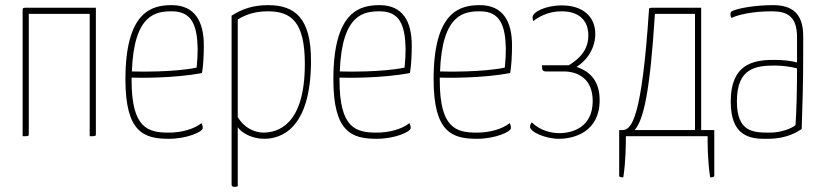

<svg xmlns="http://www.w3.org/2000/svg" viewBox="-20 -530 3201 747"><path d="M353 -500H92C68 -500 68 -500 68 -489V0C92 0 92 0 92 -10V-476H329V0C353 0 353 0 353 -10Z M636 -14C556 -14 492 -31 492 -217V-228C520 -227 658 -225 766 -246C771 -276 773 -315 773 -354C773 -445 739 -510 648 -510C571 -510 468 -486 468 -221C468 -15 540 10 637 10C707 10 769 -17 769 -32C769 -36 768 -43 764 -51C734 -27 685 -14 636 -14ZM649 -486C727 -486 747 -430 749 -342C749 -318 748 -297 745 -267C660 -249 522 -251 493 -252C501 -477 588 -486 649 -486Z M881 188C881 194 885 197 892 197C896 197 900 196 905 195V-35C918 -15 958 10 1008 10C1068 10 1190 -22 1190 -294C1190 -458 1129 -510 1023 -510C968 -510 925 -497 881 -469ZM905 -454C938 -475 976 -486 1022 -486C1115 -486 1166 -443 1166 -281C1166 -39 1057 -15 1006 -14C969 -14 928 -34 905 -75Z M1445 -14C1365 -14 1301 -31 1301 -217V-228C1329 -227 1467 -225 1575 -246C1580 -276 1582 -315 1582 -354C1582 -445 1548 -510 1457 -510C1380 -510 1277 -486 1277 -221C1277 -15 1349 10 1446 10C1516 10 1578 -17 1578 -32C1578 -36 1577 -43 1573 -51C1543 -27 1494 -14 1445 -14ZM1458 -486C1536 -486 1556 -430 1558 -342C1558 -318 1557 -297 1554 -267C1469 -249 1331 -251 1302 -252C1310 -477 1397 -486 1458 -486Z M1835 -14C1755 -14 1691 -31 1691 -217V-228C1719 -227 1857 -225 1965 -246C1970 -276 1972 -315 1972 -354C1972 -445 1938 -510 1847 -510C1770 -510 1667 -486 1667 -221C1667 -15 1739 10 1836 10C1906 10 1968 -17 1968 -32C1968 -36 1967 -43 1963 -51C1933 -27 1884 -14 1835 -14ZM1848 -486C1926 -486 1946 -430 1948 -342C1948 -318 1947 -297 1944 -267C1859 -249 1721 -251 1692 -252C1700 -477 1787 -486 1848 -486Z M2089 -276V-267C2089 -257 2094 -252 2103 -252H2173C2234 -252 2286 -219 2286 -137C2286 -34 2206 -12 2157 -12C2124 -12 2081 -22 2049 -54C2044 -48 2042 -41 2042 -37C2042 -17 2101 10 2155 10C2215 10 2313 -18 2313 -140C2313 -216 2275 -252 2223 -270C2268 -298 2296 -346 2296 -398C2296 -465 2248 -509 2166 -509C2102 -509 2052 -483 2052 -463C2052 -460 2053 -454 2054 -448C2074 -462 2109 -486 2165 -486C2229 -486 2269 -454 2269 -392C2269 -351 2252 -312 2193 -276Z M2759 -24H2708V-500H2529C2507 -500 2505 -500 2505 -492C2477 -68 2437 -24 2402 -24H2389V154C2389 160 2400 160 2405 160C2415 96 2415 29 2415 0H2733C2733 29 2733 96 2743 160C2748 160 2759 160 2759 154ZM2684 -476V-24H2449C2484 -63 2509 -173 2528 -476Z M3105 -389C3105 -479 3061 -510 2987 -510C2918 -510 2850 -498 2827 -486C2823 -484 2822 -480 2822 -473C2822 -468 2823 -465 2826 -460C2849 -472 2906 -486 2982 -486C3038 -486 3081 -471 3081 -385V-287C3057 -294 3024 -297 2990 -297C2907 -297 2823 -278 2823 -135C2823 0 2897 12 2968 10C3043 10 3083 -18 3099 -28C3102 -108 3105 -209 3105 -323ZM3081 -264C3081 -187 3079 -96 3075 -43C3061 -31 3020 -14 2975 -14C2910 -14 2847 -16 2847 -136C2847 -265 2920 -275 2995 -275C3020 -275 3056 -271 3081 -264Z"/></svg>

Font: Yanone Kaffeesatz Extra Light
Style: Regular
Weight: 200
Designer: Yanone (Cyrillic: Daniel Pouzeot & Huerta Tipografica)
Foundry: Yanone
Version: Version 1.100;PS 001.100;hotconv 1.0.70;makeotf.lib2.5.58329